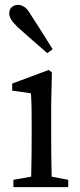

<svg xmlns="http://www.w3.org/2000/svg" viewBox="-20 -768 330 788"><path d="M35 0V-30L108 -43Q109 -81 109.5 -128.5Q110 -176 110 -211V-257Q110 -299 109.5 -326.5Q109 -354 107 -385L30 -396V-425L180 -481L193 -471L190 -338V-211Q190 -176 190.5 -128.5Q191 -81 192 -43L260 -30V0ZM196 -566 174 -550Q143 -577 112.5 -603.5Q82 -630 51 -658Q31 -678 24.5 -690Q18 -702 18 -712Q18 -731 29 -739.5Q40 -748 54 -748Q67 -748 80 -739.5Q93 -731 106 -708Q129 -673 152 -636.5Q175 -600 196 -566Z"/></svg>

Font: Source Serif 4 Subhead
Style: Regular
Weight: 400
Designer: Frank Grießhammer
Foundry: Adobe Systems Incorporated
Version: Version 4.004;hotconv 1.0.117;makeotfexe 2.5.65602